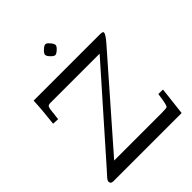

<svg xmlns="http://www.w3.org/2000/svg" viewBox="-233 -991 1129 1129"><g transform="rotate(-45 332.0 -426.5)"><path d="M332.6 -765.9Q323 -765.9 307 -782.2Q291 -798.6 291 -809.6Q291 -820.6 308.5 -836.7Q325.9 -852.8 336.2 -852.8Q346.4 -852.8 361.2 -835.1Q376 -817.4 376 -806.9Q376 -796.4 359.1 -781.1Q342.3 -765.9 332.6 -765.9ZM637 -175 616.9 0H49.1Q27.1 0 27.1 -20Q27.1 -28.8 47.6 -50.9Q68.1 -73 74 -80.1L522.9 -587.9H115Q95.7 -587.9 91.3 -579.2Q86.9 -570.6 84.6 -547.6Q82.3 -524.7 82 -522.1Q81.8 -519.5 79.8 -507.2Q77.9 -494.9 77.9 -488L38.1 -490Q50.5 -596.7 53 -667H597.9Q614.7 -667 621.8 -665.2Q628.9 -663.3 628.9 -658.1Q628.9 -652.8 625.6 -646.2Q622.3 -639.6 617.3 -632.6Q612.3 -625.5 607.7 -619.6Q603 -613.8 598.6 -608.6Q594.2 -603.5 594 -603L138.9 -83H534.9Q575.9 -83 580.1 -88.4Q588.4 -99.9 596.2 -156.7L599.1 -176Z"/></g></svg>

Font: Linden Hill
Style: Regular
Weight: 400
Version: Version 1.202